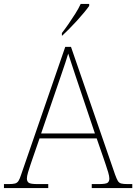

<svg xmlns="http://www.w3.org/2000/svg" viewBox="-24 -951 689 971"><path d="M-4 0V-20H18Q41 -20 52 -23Q63 -26 69.5 -36Q76 -46 83 -68L306 -714H335L558 -68Q566 -46 572 -36Q578 -26 589 -23Q600 -20 623 -20H645V0H440V-20H474Q512 -20 520.5 -27Q529 -34 529 -48Q529 -60 523 -80Q517 -100 510.5 -119Q504 -138 501 -147L465 -251H176L140 -147Q137 -138 130.5 -119Q124 -100 118 -80Q112 -60 112 -48Q112 -34 121 -27Q130 -20 167 -20H220V0ZM184 -276H456L379 -505Q370 -532 359 -564.5Q348 -597 338 -628Q328 -659 321 -680Q317 -665 306.5 -634Q296 -603 285 -570.5Q274 -538 266 -515ZM289 -784Q304 -803 322 -829Q340 -855 357 -882Q374 -909 384 -931H427V-921Q418 -908 401.5 -888Q385 -868 365 -846Q345 -824 325.5 -804.5Q306 -785 291 -771H289Z"/></svg>

Font: Noto Serif Tibetan Thin
Style: Regular
Weight: 250
Version: Version 2.103